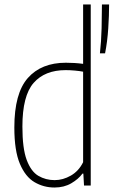

<svg xmlns="http://www.w3.org/2000/svg" viewBox="-20 -828 507 857"><path d="M223 9Q175 9 134.2 -14.8Q93.5 -38.5 68.8 -96.8Q44 -155 44 -259Q44 -411.5 104.2 -479.8Q164.5 -548 274 -548Q292 -548 312.5 -546.8Q333 -545.5 351 -543V-808H385V0H355L352 -53H348Q330 -28.5 298 -9.8Q266 9 223 9ZM224 -24Q261 -24 296.2 -44.2Q331.5 -64.5 351 -104V-508Q336 -511 314 -513Q292 -515 273 -515Q180 -515 130 -457.8Q80 -400.5 80 -263Q80 -165.5 99.2 -114Q118.5 -62.5 151.2 -43.2Q184 -24 224 -24ZM426 -590Q432 -642.5 433.5 -702Q435 -761.5 435 -808H467Q467 -759.5 463.2 -701.5Q459.5 -643.5 449 -590Z"/></svg>

Font: Encode Sans Cnd Th
Style: Regular
Weight: 100
Width: 3
Designer: Multiple Designers
Foundry: Impallari Type
Version: Version 3.002; ttfautohint (v1.8.3) -l 8 -r 50 -G 200 -x 14 